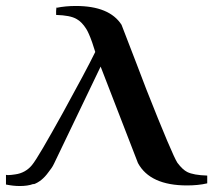

<svg xmlns="http://www.w3.org/2000/svg" viewBox="-36 -612 720 643"><path d="M658 2C658 -15 658 -24 658 -24C627 -25 605 -29 591 -36C581 -41 570 -51 558 -67C547 -84 512 -166 454 -313C437 -357 410 -429 371 -529C344 -571 293 -592 218 -592C195 -592 174 -590 154 -586C154 -593 151 -581 152 -562C183 -561 206 -557 221 -548C232 -542 243 -531 253 -515C258 -507 265 -492 273 -469C280 -448 283 -438 283 -438C262 -395 226 -328 175 -235C120 -136 86 -77 71 -59C57 -42 38 -31 15 -28C-4 -25 -15 -25 -16 -27V6C-1 9 14 11 30 11C47 11 63 9 76 4L77 5C94 -1 111 -14 126 -35C133 -44 140 -53 145 -64L301 -389L426 -66C453 -16 508 9 590 9C614 9 637 7 658 2Z"/></svg>

Font: GFS Nicefore
Style: Regular
Weight: 400
Designer: George Matthiopoulos
Foundry: George Matthiopoulos
Version: Version 1.0